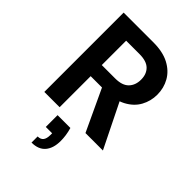

<svg xmlns="http://www.w3.org/2000/svg" viewBox="-282 -809 1198 1198"><g transform="rotate(45 317.0 -210.0)"><path d="M71 0V-700H333Q417 -700 472 -671Q527 -642 554.5 -593.5Q582 -545 582 -486Q582 -430 555.5 -381.5Q529 -333 473.5 -303.5Q418 -274 331 -274H206V0ZM434 0 290 -308H436L588 0ZM206 -372H324Q386 -372 415 -402Q444 -432 444 -481Q444 -530 415 -558.5Q386 -587 324 -587H206ZM238 280V226Q264 226 276 210.5Q288 195 288 163V148H232V44H345Q353 71 356.5 96Q360 121 360 144Q360 208 329.5 244Q299 280 238 280Z"/></g></svg>

Font: DM Sans 12pt
Style: Bold
Weight: 700
Version: Version 4.004;gftools[0.9.30]